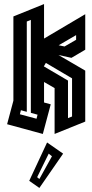

<svg xmlns="http://www.w3.org/2000/svg" viewBox="-20 -660 455 946"><path d="M15 -48 46 -164V-579L197 -640V-470L400 -590V-415L332 -375L268 -389L400 -312V-61L249 0V-226L197 -256V-155L230 -146L191 0ZM112 -109 83 -117 78 -97 160 -75 165 -95 132 -104V-562L112 -554ZM269 -437 298 -431 355 -464V-487ZM196 -333 315 -263V-78L335 -86V-274L206 -350ZM174 266 124 231 212 42 291 97ZM163 213 174 222 236 110 220 97Z"/></svg>

Font: Blaka Hollow
Style: Regular
Weight: 400
Designer: Mohamed Gaber
Foundry: Kief Type Foundry
Version: Version 1.003; ttfautohint (v1.8.4.7-5d5b)